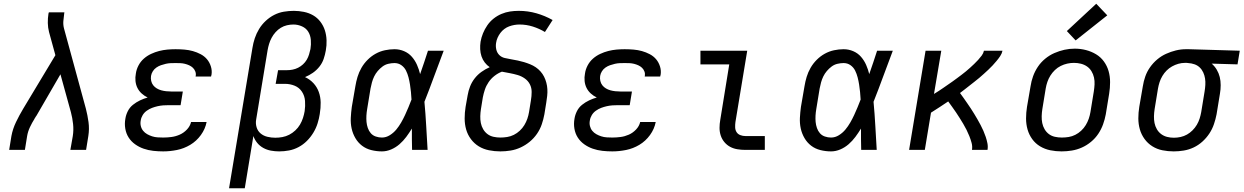

<svg xmlns="http://www.w3.org/2000/svg" viewBox="-20 -801 6645 1026"><path d="M29 0 41 -74Q48 -112 65.5 -148.5Q83 -185 104 -220L276 -506L242 -630Q236 -653 235.5 -678Q235 -703 239 -728L241 -735H324L323 -728Q320 -708 318.5 -688Q317 -668 322 -649L439 -220Q448 -185 453 -148.5Q458 -112 452 -74L440 0H356L369 -74Q374 -106 370.5 -138.5Q367 -171 359 -201L303 -404L175 -183Q174 -181 172.5 -179.5Q171 -178 170 -176V-175Q169 -174 167.5 -172Q166 -170 165 -168V-167Q151 -145 140 -121.5Q129 -98 125 -74L113 0Z M852 8Q825 8 798.5 5Q772 2 747.5 -6.5Q723 -15 702 -30Q681 -45 667.5 -66Q654 -87 649.5 -113.5Q645 -140 650 -167Q653 -187 663 -207Q673 -227 690.5 -241Q708 -255 728 -264.5Q748 -274 769 -280Q752 -288 737.5 -301Q723 -314 714.5 -331Q706 -348 704 -368Q702 -388 706 -408Q709 -430 720 -451Q731 -472 748.5 -487.5Q766 -503 787.5 -513Q809 -523 830.5 -528.5Q852 -534 874 -536Q896 -538 918 -538Q942 -538 965.5 -536Q989 -534 1010.5 -528Q1032 -522 1052 -511.5Q1072 -501 1086 -484.5Q1100 -468 1107 -445.5Q1114 -423 1110 -400Q1109 -398 1108.5 -396Q1108 -394 1108 -392H1025Q1025 -393 1025.5 -394Q1026 -395 1026 -396Q1028 -408 1023.5 -419.5Q1019 -431 1010.5 -439Q1002 -447 991 -452Q980 -457 968 -460Q956 -463 943.5 -463.5Q931 -464 918 -464Q905 -464 892 -463.5Q879 -463 866 -460Q853 -457 840 -452.5Q827 -448 815.5 -440Q804 -432 796.5 -420Q789 -408 787 -395Q785 -382 788 -368.5Q791 -355 799 -345Q807 -335 818 -328.5Q829 -322 841.5 -318.5Q854 -315 868 -313.5Q882 -312 895 -312H957L945 -239H883Q868 -239 853 -238Q838 -237 822.5 -233.5Q807 -230 792.5 -224.5Q778 -219 764.5 -209.5Q751 -200 742.5 -186Q734 -172 732 -157Q729 -142 732.5 -127.5Q736 -113 745 -102Q754 -91 766.5 -84Q779 -77 793 -72.5Q807 -68 822 -67Q837 -66 852 -66Q874 -66 896.5 -69Q919 -72 940.5 -81.5Q962 -91 979 -109Q996 -127 1001 -149H1084Q1077 -112 1053.5 -79.5Q1030 -47 996.5 -27Q963 -7 925.5 0.5Q888 8 852 8Z M1204 205 1329 -545Q1333 -571 1341.5 -596.5Q1350 -622 1364.5 -646Q1379 -670 1400 -689.5Q1421 -709 1445.5 -721.5Q1470 -734 1497 -738.5Q1524 -743 1550 -743Q1577 -743 1604 -737.5Q1631 -732 1653.5 -719Q1676 -706 1692 -685Q1708 -664 1716 -639Q1724 -614 1725 -586Q1726 -558 1721 -531Q1717 -508 1709.5 -486Q1702 -464 1687 -445Q1672 -426 1652 -412Q1632 -398 1610 -389Q1636 -377 1655 -356.5Q1674 -336 1683.5 -309.5Q1693 -283 1693.5 -253.5Q1694 -224 1689 -194Q1689 -194 1689 -194Q1689 -194 1689 -194V-193Q1685 -167 1677 -141.5Q1669 -116 1654.5 -92Q1640 -68 1620 -48Q1600 -28 1575.5 -15Q1551 -2 1524.5 3Q1498 8 1472 8Q1450 8 1428 4Q1406 0 1387 -10.5Q1368 -21 1354.5 -37.5Q1341 -54 1334 -74L1288 205ZM1451 -65Q1470 -65 1489 -68.5Q1508 -72 1525.5 -81Q1543 -90 1558 -104Q1573 -118 1583 -135Q1593 -152 1599 -170.5Q1605 -189 1608 -207Q1612 -234 1610 -261.5Q1608 -289 1593.5 -311Q1579 -333 1554.5 -343Q1530 -353 1502 -353H1453L1466 -426H1514Q1529 -426 1544 -429Q1559 -432 1573 -439Q1587 -446 1599 -457Q1611 -468 1619 -481.5Q1627 -495 1631.5 -510Q1636 -525 1639 -539Q1643 -563 1641 -587.5Q1639 -612 1627.5 -631Q1616 -650 1594 -660Q1572 -670 1548 -670Q1531 -670 1513.5 -666Q1496 -662 1480.5 -652.5Q1465 -643 1452.5 -629Q1440 -615 1431.5 -599Q1423 -583 1418 -566.5Q1413 -550 1410 -533L1349 -163Q1345 -142 1351 -121.5Q1357 -101 1372.5 -88Q1388 -75 1409 -70Q1430 -65 1451 -65Z M2021 8Q1992 8 1964 1Q1936 -6 1914.5 -22.5Q1893 -39 1879 -63Q1865 -87 1859 -114.5Q1853 -142 1854.5 -171.5Q1856 -201 1860 -230L1879 -340Q1883 -365 1890.5 -390Q1898 -415 1911.5 -438.5Q1925 -462 1944.5 -481.5Q1964 -501 1987.5 -514Q2011 -527 2037 -532.5Q2063 -538 2088 -538Q2115 -538 2139.5 -527.5Q2164 -517 2181 -497.5Q2198 -478 2208.5 -454Q2219 -430 2225 -405Q2236 -436 2246.5 -467.5Q2257 -499 2267 -530H2351Q2325 -462 2300 -393.5Q2275 -325 2248 -257Q2254 -193 2257.5 -128.5Q2261 -64 2265 0H2182Q2181 -29 2181 -57.5Q2181 -86 2181 -114Q2167 -91 2151 -69.5Q2135 -48 2115 -30.5Q2095 -13 2070.5 -2.5Q2046 8 2021 8ZM2021 -66Q2043 -66 2063 -78.5Q2083 -91 2097.5 -108.5Q2112 -126 2123.5 -146Q2135 -166 2144.5 -186.5Q2154 -207 2162.5 -227.5Q2171 -248 2179 -269Q2178 -289 2176 -309Q2174 -329 2171 -348.5Q2168 -368 2163 -387.5Q2158 -407 2149.5 -424Q2141 -441 2125 -452.5Q2109 -464 2088 -464Q2072 -464 2055 -460Q2038 -456 2024 -445.5Q2010 -435 1998.5 -421.5Q1987 -408 1979.5 -392.5Q1972 -377 1967.5 -360.5Q1963 -344 1960 -328L1942 -218Q1939 -201 1938 -183.5Q1937 -166 1938.5 -149.5Q1940 -133 1945.5 -117Q1951 -101 1961.5 -89Q1972 -77 1988 -71.5Q2004 -66 2021 -66Z M2654 8Q2623 8 2593 2Q2563 -4 2538.5 -19Q2514 -34 2496.5 -57.5Q2479 -81 2471 -109Q2463 -137 2463 -168Q2463 -199 2468 -230L2479 -292Q2483 -316 2492 -339Q2501 -362 2516.5 -382Q2532 -402 2553 -417Q2574 -432 2597 -442Q2582 -452 2570.5 -467Q2559 -482 2553 -500Q2547 -518 2546 -538Q2545 -558 2548 -578Q2552 -601 2561 -623Q2570 -645 2584 -665.5Q2598 -686 2617.5 -701.5Q2637 -717 2659.5 -726.5Q2682 -736 2705 -739.5Q2728 -743 2752 -743Q2801 -743 2846.5 -730Q2892 -717 2933 -694L2892 -630Q2862 -648 2827.5 -659Q2793 -670 2756 -670Q2742 -670 2728 -667.5Q2714 -665 2700.5 -660Q2687 -655 2675 -646Q2663 -637 2654 -625Q2645 -613 2639 -599.5Q2633 -586 2631 -572Q2628 -554 2632 -536.5Q2636 -519 2648 -507Q2660 -495 2677.5 -491Q2695 -487 2712.5 -484Q2730 -481 2747 -477.5Q2764 -474 2780.5 -469Q2797 -464 2813 -457.5Q2829 -451 2843 -441.5Q2857 -432 2868.5 -419Q2880 -406 2887.5 -391Q2895 -376 2899.5 -359Q2904 -342 2905 -324.5Q2906 -307 2904 -288.5Q2902 -270 2899 -252L2889 -190Q2884 -163 2875 -136.5Q2866 -110 2849.5 -86Q2833 -62 2810.5 -43.5Q2788 -25 2762 -13Q2736 -1 2708.5 3.5Q2681 8 2654 8ZM2654 -66Q2672 -66 2690.5 -69Q2709 -72 2726 -80.5Q2743 -89 2757.5 -102.5Q2772 -116 2782 -132.5Q2792 -149 2798 -166.5Q2804 -184 2807 -202L2817 -264Q2821 -287 2821 -309.5Q2821 -332 2811.5 -350.5Q2802 -369 2784.5 -381.5Q2767 -394 2746.5 -400Q2726 -406 2704.5 -410Q2683 -414 2662 -418Q2641 -410 2622.5 -395.5Q2604 -381 2591 -362Q2578 -343 2571 -322Q2564 -301 2560 -280L2550 -218Q2547 -199 2546.5 -180Q2546 -161 2549.5 -143.5Q2553 -126 2562 -110.5Q2571 -95 2585 -84.5Q2599 -74 2617 -70Q2635 -66 2654 -66Z M3252 8Q3225 8 3198.5 5Q3172 2 3147.5 -6.5Q3123 -15 3102 -30Q3081 -45 3067.5 -66Q3054 -87 3049.5 -113.5Q3045 -140 3050 -167Q3053 -187 3063 -207Q3073 -227 3090.5 -241Q3108 -255 3128 -264.5Q3148 -274 3169 -280Q3152 -288 3137.5 -301Q3123 -314 3114.5 -331Q3106 -348 3104 -368Q3102 -388 3106 -408Q3109 -430 3120 -451Q3131 -472 3148.5 -487.5Q3166 -503 3187.5 -513Q3209 -523 3230.5 -528.5Q3252 -534 3274 -536Q3296 -538 3318 -538Q3342 -538 3365.5 -536Q3389 -534 3410.5 -528Q3432 -522 3452 -511.5Q3472 -501 3486 -484.5Q3500 -468 3507 -445.5Q3514 -423 3510 -400Q3509 -398 3508.5 -396Q3508 -394 3508 -392H3425Q3425 -393 3425.5 -394Q3426 -395 3426 -396Q3428 -408 3423.5 -419.5Q3419 -431 3410.5 -439Q3402 -447 3391 -452Q3380 -457 3368 -460Q3356 -463 3343.5 -463.5Q3331 -464 3318 -464Q3305 -464 3292 -463.5Q3279 -463 3266 -460Q3253 -457 3240 -452.5Q3227 -448 3215.5 -440Q3204 -432 3196.5 -420Q3189 -408 3187 -395Q3185 -382 3188 -368.5Q3191 -355 3199 -345Q3207 -335 3218 -328.5Q3229 -322 3241.5 -318.5Q3254 -315 3268 -313.5Q3282 -312 3295 -312H3357L3345 -239H3283Q3268 -239 3253 -238Q3238 -237 3222.5 -233.5Q3207 -230 3192.5 -224.5Q3178 -219 3164.5 -209.5Q3151 -200 3142.5 -186Q3134 -172 3132 -157Q3129 -142 3132.5 -127.5Q3136 -113 3145 -102Q3154 -91 3166.5 -84Q3179 -77 3193 -72.5Q3207 -68 3222 -67Q3237 -66 3252 -66Q3274 -66 3296.5 -69Q3319 -72 3340.5 -81.5Q3362 -91 3379 -109Q3396 -127 3401 -149H3484Q3477 -112 3453.5 -79.5Q3430 -47 3396.5 -27Q3363 -7 3325.5 0.5Q3288 8 3252 8Z M3963 0Q3941 0 3920 -3.5Q3899 -7 3881.5 -16.5Q3864 -26 3851 -41.5Q3838 -57 3831.5 -76.5Q3825 -96 3825 -117.5Q3825 -139 3829 -161L3877 -457H3723V-530H3973L3910 -149Q3908 -135 3908.5 -120.5Q3909 -106 3916 -95Q3923 -84 3936 -79Q3949 -74 3963 -74H4067V0Z M4421 8Q4392 8 4364 1Q4336 -6 4314.5 -22.5Q4293 -39 4279 -63Q4265 -87 4259 -114.5Q4253 -142 4254.5 -171.5Q4256 -201 4260 -230L4279 -340Q4283 -365 4290.5 -390Q4298 -415 4311.5 -438.5Q4325 -462 4344.5 -481.5Q4364 -501 4387.5 -514Q4411 -527 4437 -532.5Q4463 -538 4488 -538Q4515 -538 4539.5 -527.5Q4564 -517 4581 -497.5Q4598 -478 4608.5 -454Q4619 -430 4625 -405Q4636 -436 4646.5 -467.5Q4657 -499 4667 -530H4751Q4725 -462 4700 -393.5Q4675 -325 4648 -257Q4654 -193 4657.5 -128.5Q4661 -64 4665 0H4582Q4581 -29 4581 -57.5Q4581 -86 4581 -114Q4567 -91 4551 -69.5Q4535 -48 4515 -30.5Q4495 -13 4470.5 -2.5Q4446 8 4421 8ZM4421 -66Q4443 -66 4463 -78.5Q4483 -91 4497.5 -108.5Q4512 -126 4523.5 -146Q4535 -166 4544.5 -186.5Q4554 -207 4562.5 -227.5Q4571 -248 4579 -269Q4578 -289 4576 -309Q4574 -329 4571 -348.5Q4568 -368 4563 -387.5Q4558 -407 4549.5 -424Q4541 -441 4525 -452.5Q4509 -464 4488 -464Q4472 -464 4455 -460Q4438 -456 4424 -445.5Q4410 -435 4398.5 -421.5Q4387 -408 4379.5 -392.5Q4372 -377 4367.5 -360.5Q4363 -344 4360 -328L4342 -218Q4339 -201 4338 -183.5Q4337 -166 4338.5 -149.5Q4340 -133 4345.5 -117Q4351 -101 4361.5 -89Q4372 -77 4388 -71.5Q4404 -66 4421 -66Z M4838 0 4926 -530H5010L4971 -299Q4984 -307 4996.5 -315Q5009 -323 5021 -331.5Q5033 -340 5045.5 -348.5Q5058 -357 5070 -365.5Q5082 -374 5094 -383Q5106 -392 5118 -401Q5130 -410 5141.5 -419.5Q5153 -429 5164 -439Q5175 -449 5186 -459.5Q5197 -470 5207 -481Q5217 -492 5226 -504Q5235 -516 5238 -530H5337Q5334 -515 5325 -501.5Q5316 -488 5305.5 -475.5Q5295 -463 5284 -451Q5273 -439 5261 -428Q5249 -417 5237 -406Q5225 -395 5212.5 -384.5Q5200 -374 5187 -364Q5174 -354 5161.5 -344Q5149 -334 5136 -324Q5123 -314 5110 -304Q5120 -291 5129.5 -277Q5139 -263 5149 -249Q5159 -235 5168 -221Q5177 -207 5186 -192.5Q5195 -178 5203.5 -163Q5212 -148 5220 -133Q5228 -118 5235 -102Q5242 -86 5247.5 -69.5Q5253 -53 5256.5 -35.5Q5260 -18 5257 0H5174Q5177 -19 5172 -37.5Q5167 -56 5160 -73.5Q5153 -91 5145 -107Q5137 -123 5127.5 -139Q5118 -155 5108.5 -170Q5099 -185 5089 -200Q5079 -215 5068 -230Q5057 -245 5047 -259Q5024 -244 5001 -228.5Q4978 -213 4955 -199L4922 0Z M5653 8Q5622 8 5592.5 2Q5563 -4 5538 -19Q5513 -34 5496 -57.5Q5479 -81 5471 -109Q5463 -137 5463 -168Q5463 -199 5468 -230L5487 -340Q5491 -367 5500.5 -393.5Q5510 -420 5526 -444Q5542 -468 5565 -487Q5588 -506 5614.5 -517.5Q5641 -529 5668 -535Q5695 -541 5723 -541Q5754 -541 5783 -533.5Q5812 -526 5837 -511Q5862 -496 5879 -472.5Q5896 -449 5904 -421Q5912 -393 5912 -362Q5912 -331 5907 -300L5889 -190Q5884 -163 5874.5 -136.5Q5865 -110 5849 -86Q5833 -62 5810 -43Q5787 -24 5761 -12.5Q5735 -1 5707.5 3.5Q5680 8 5653 8ZM5654 -66Q5673 -66 5691 -69Q5709 -72 5726 -80.5Q5743 -89 5757.5 -102.5Q5772 -116 5782 -132.5Q5792 -149 5798 -166.5Q5804 -184 5807 -202L5825 -312Q5828 -331 5829 -350Q5830 -369 5826 -387Q5822 -405 5812.5 -420.5Q5803 -436 5788.5 -446Q5774 -456 5756 -460.5Q5738 -465 5719 -465Q5701 -465 5683 -461Q5665 -457 5648 -448.5Q5631 -440 5617 -426.5Q5603 -413 5593 -397Q5583 -381 5577 -363.5Q5571 -346 5568 -328L5550 -218Q5547 -199 5546.5 -180Q5546 -161 5549.5 -143.5Q5553 -126 5562 -110.5Q5571 -95 5585 -84.5Q5599 -74 5617 -70Q5635 -66 5654 -66ZM5728 -585 5681 -635 5838 -781 5897 -719Z M6252 8Q6221 8 6191.5 2Q6162 -4 6137.5 -19.5Q6113 -35 6096 -58.5Q6079 -82 6071 -110Q6063 -138 6063 -168.5Q6063 -199 6068 -230L6087 -340Q6091 -366 6100 -392Q6109 -418 6125.5 -441.5Q6142 -465 6164 -483.5Q6186 -502 6211.5 -513.5Q6237 -525 6263.5 -531.5Q6290 -538 6317 -538Q6321 -538 6325 -538Q6329 -538 6333 -538L6605 -530L6593 -457L6455 -461Q6471 -447 6482 -428.5Q6493 -410 6498 -389.5Q6503 -369 6503 -346Q6503 -323 6499 -300L6481 -190Q6476 -164 6467 -137.5Q6458 -111 6442.5 -87.5Q6427 -64 6405.5 -44.5Q6384 -25 6358.5 -13Q6333 -1 6305.5 3.5Q6278 8 6252 8ZM6253 -65Q6271 -65 6289 -69Q6307 -73 6323 -82Q6339 -91 6352.5 -104.5Q6366 -118 6375.5 -134Q6385 -150 6390.5 -167.5Q6396 -185 6399 -202L6417 -312Q6420 -330 6421 -347.5Q6422 -365 6419.5 -381.5Q6417 -398 6410 -413.5Q6403 -429 6391 -440.5Q6379 -452 6363 -457.5Q6347 -463 6330 -464L6321 -465Q6318 -465 6316 -465Q6314 -465 6312 -465Q6294 -465 6276.5 -460Q6259 -455 6243 -446Q6227 -437 6214 -424Q6201 -411 6191.5 -395Q6182 -379 6176.5 -362Q6171 -345 6168 -328L6150 -218Q6147 -199 6146.5 -180Q6146 -161 6149.5 -143.5Q6153 -126 6162 -110.5Q6171 -95 6185 -84.5Q6199 -74 6216.5 -69.5Q6234 -65 6253 -65Z"/></svg>

Font: Iosevka Curly Slab ExObl
Style: Regular
Weight: 400
Width: 7
Italic angle: -9°
Monospace: yes
Designer: Belleve Invis
Foundry: Belleve Invis
Version: Version 11.1.0; ttfautohint (v1.8.3)